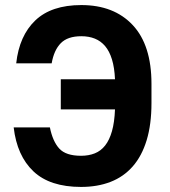

<svg xmlns="http://www.w3.org/2000/svg" viewBox="-20 -729 670 758"><path d="M300 9Q177 9 112 -52.5Q47 -114 34 -226H177Q188 -171 214 -142.5Q240 -114 300 -114Q330 -114 354 -123.5Q378 -133 395 -154.5Q412 -176 422 -211Q432 -246 434 -297H220V-416H434Q432 -462 422 -494.5Q412 -527 395 -547Q378 -567 354.5 -576.5Q331 -586 301 -586Q247 -586 220 -558.5Q193 -531 184 -479H44Q56 -588 119.5 -648.5Q183 -709 301 -709Q430 -709 504 -630Q578 -551 578 -398V-322Q578 -238 559 -175.5Q540 -113 504 -72Q468 -31 416.5 -11Q365 9 300 9Z"/></svg>

Font: Golos UI VF
Style: Regular
Weight: 400
Designer: A.Korolkova, Vitaly Kuzmin
Foundry: ParaType Ltd
Version: Version 2.000